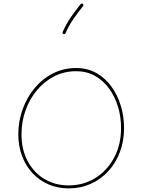

<svg xmlns="http://www.w3.org/2000/svg" viewBox="-20 -1043 785 1064"><path d="M360.4 -15.6Q284.7 -15.6 225.6 -51.3Q166.5 -86.9 132.8 -150.9Q99.1 -214.8 99.1 -299.3Q99.1 -368.7 121.6 -431.6Q144 -494.6 185.1 -543.5Q226.1 -592.3 281.2 -620.4Q336.4 -648.4 402.3 -648.4Q459.5 -648.4 505.4 -623Q551.3 -597.7 583.7 -553.5Q616.2 -509.3 633.5 -452.6Q650.9 -396 650.9 -334Q650.9 -241.2 612.5 -169.4Q574.2 -97.7 508.5 -56.6Q442.9 -15.6 360.4 -15.6ZM360.4 1Q426.3 1 482.2 -23.9Q538.1 -48.8 579.8 -94Q621.6 -139.2 644.5 -200.4Q667.5 -261.7 667.5 -334Q667.5 -397.9 649.4 -457.3Q631.3 -516.6 597.2 -563.7Q563 -610.8 513.9 -638.4Q464.8 -666 402.3 -666Q332 -666 273.4 -636.2Q214.8 -606.4 171.9 -554.7Q128.9 -502.9 105.2 -437Q81.5 -371.1 81.5 -299.3Q81.5 -232.9 102.3 -178Q123 -123 160.6 -83Q198.2 -43 249 -21Q299.8 1 360.4 1ZM439 -1021.5Q436.5 -1023.9 432.9 -1023.2Q429.2 -1022.5 426.8 -1020Q399.4 -985.8 374 -949.7Q348.6 -913.6 327.1 -865.7Q325.7 -862.3 326.9 -859.1Q328.1 -856 331.5 -854.5Q335 -853 338.1 -854.2Q341.3 -855.5 342.8 -858.9Q363.8 -905.3 388.4 -940.2Q413.1 -975.1 440.4 -1009.3Q442.9 -1011.7 442.1 -1015.6Q441.4 -1019.5 439 -1021.5Z"/></svg>

Font: Mikhak VF
Style: Regular
Weight: 100
Designer: Amin Abedi
Version: Version 3.001